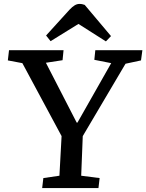

<svg xmlns="http://www.w3.org/2000/svg" viewBox="-20 -959 746 979"><path d="M371 -334H375L547 -637L461 -654L466 -703H706L699 -651L620 -634L402 -265L394 -63L488 -51L482 0H195L201 -51L283 -63L294 -265L94 -637L20 -651L26 -703H304L299 -652L214 -639ZM546 -775 520 -748 380 -837 238 -749 215 -778 334 -909Q349 -925 361 -932Q373 -939 385 -939Q394 -939 400 -937.5Q406 -936 412 -934Z"/></svg>

Font: Literata 18pt Medium
Style: Italic
Weight: 500
Italic angle: -2°
Designer: Latin by Veronika Burian and Jose Scaglione. Greek by Irene Vlachou. Cyrillic by Vera Evstafieva
Foundry: TypeTogether
Version: Version 3.103;gftools[0.9.29]